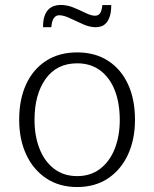

<svg xmlns="http://www.w3.org/2000/svg" viewBox="-20 -752 628 782"><path d="M294.4 9.8Q221.7 9.8 168.7 -25.4Q115.7 -60.5 86.9 -122.3Q58.1 -184.1 58.1 -264.2Q58.1 -347.7 86.7 -409.2Q115.2 -470.7 168.2 -504.6Q221.2 -538.6 294.4 -538.6Q367.2 -538.6 419.9 -504.6Q472.7 -470.7 501.2 -409.2Q529.8 -347.7 529.8 -264.2Q529.8 -184.1 501.2 -122.3Q472.7 -60.5 419.9 -25.4Q367.2 9.8 294.4 9.8ZM294.4 -34.7Q349.1 -34.7 387.9 -64.5Q426.8 -94.2 447.3 -146Q467.8 -197.8 467.8 -263.2Q467.8 -332.5 447.3 -384.5Q426.8 -436.5 387.9 -465.3Q349.1 -494.1 294.4 -494.1Q211.4 -494.1 166 -430.9Q120.6 -367.7 120.6 -263.7Q120.6 -197.8 141.1 -146Q161.6 -94.2 200.4 -64.5Q239.3 -34.7 294.4 -34.7ZM155.3 -641.1Q155.3 -668.5 161.1 -685.8Q167 -703.1 177 -713.1Q187 -723.1 199.7 -727.5Q212.4 -731.9 226.1 -731.9Q253.9 -731.9 280.3 -720.9Q306.6 -710 329.1 -699Q351.6 -688 367.2 -688Q380.4 -688 387.5 -697.8Q394.5 -707.5 397 -731.4H433.1Q433.1 -704.1 427.5 -686.5Q421.9 -668.9 413.1 -658.9Q404.3 -648.9 393.1 -645Q381.8 -641.1 370.6 -641.1Q345.7 -641.1 318.1 -653.3Q290.5 -665.5 265.1 -677.7Q239.7 -689.9 220.7 -689.9Q207.5 -689.9 199.2 -678Q190.9 -666 189 -641.1Z"/></svg>

Font: Comme ExtraLight
Style: Regular
Weight: 250
Version: Version 1.000;gftools[0.9.27]